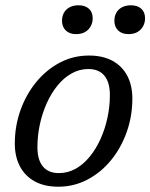

<svg xmlns="http://www.w3.org/2000/svg" viewBox="-20 -696 568 726"><path d="M316.5 -486Q369 -486 405.8 -465.8Q442.5 -445.5 461.5 -409Q480.5 -372.5 480.5 -323Q480.5 -257 459.2 -197Q438 -137 399.8 -90.2Q361.5 -43.5 310.5 -16.8Q259.5 10 200.5 10Q148 10 111.2 -10.2Q74.5 -30.5 55.2 -67.2Q36 -104 36 -153Q36 -219.5 57.5 -279.5Q79 -339.5 117.2 -386Q155.5 -432.5 206.2 -459.2Q257 -486 316.5 -486ZM202.5 -41.5Q236.5 -41.5 265.8 -57.8Q295 -74 318.8 -103Q342.5 -132 359.8 -169.8Q377 -207.5 386.2 -250.2Q395.5 -293 395.5 -337Q395.5 -384.5 374.8 -409.8Q354 -435 314 -435Q280.5 -435 251 -418.5Q221.5 -402 197.8 -373Q174 -344 157 -306.2Q140 -268.5 130.8 -226Q121.5 -183.5 121.5 -139.5Q121.5 -91.5 142.2 -66.5Q163 -41.5 202.5 -41.5ZM267.5 -567Q243 -567 228.8 -580.8Q214.5 -594.5 214.5 -617.5Q214.5 -634 221.5 -647.2Q228.5 -660.5 242.8 -668.2Q257 -676 277 -676Q302 -676 316.2 -663Q330.5 -650 330.5 -627Q330.5 -610.5 323.2 -597Q316 -583.5 302.2 -575.2Q288.5 -567 267.5 -567ZM465.5 -567Q441 -567 426.8 -580.8Q412.5 -594.5 412.5 -617.5Q412.5 -634 419.5 -647.2Q426.5 -660.5 440.8 -668.2Q455 -676 475 -676Q500 -676 514.2 -663Q528.5 -650 528.5 -627Q528.5 -610.5 521.2 -597Q514 -583.5 500.2 -575.2Q486.5 -567 465.5 -567Z"/></svg>

Font: Newsreader 11pt
Style: Italic
Weight: 400
Italic angle: -17°
Version: Version 1.003